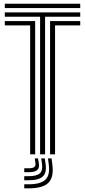

<svg xmlns="http://www.w3.org/2000/svg" viewBox="-20 -820 452 1020"><path d="M193 0V-731.2H5.5V-754.2H406.2V-731.2H219.5V0ZM140.2 0V-685.2H5.5V-708.2H166.8V0ZM246 0V-708.2H406.2V-685.2H272.5V0ZM5.5 -777V-800H406.2V-777ZM235 21.5H254L258.2 55Q266.8 121.5 237.2 151Q207.8 180.5 132.2 180.5H108.8V159H132.2Q196.2 159 221.4 134.5Q246.5 110 239.2 55ZM164.8 21.5H182L186.2 46.5Q190.8 71.8 178.1 83.2Q165.5 94.8 132.2 94.8H108.8V74H132.2Q154 74 162.1 67.5Q170.2 61 168.2 46.5ZM199 21.5H218L222.2 50.8Q229 96.8 207.9 117.1Q186.8 137.5 132.2 137.5H108.8V116H132.2Q175 116 191.6 100.8Q208.2 85.5 203.2 50.8Z"/></svg>

Font: Big Shoulders Inline Text Thin ExtraBold
Style: Regular
Weight: 800
Version: Version 2.002